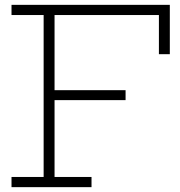

<svg xmlns="http://www.w3.org/2000/svg" viewBox="-20 -772 744 792"><path d="M498 -400V-359H185V-400ZM680.5 -752V-548.5H635.5V-710H205V-42H357.5V0H27.5V-42H160V-710H27.5V-752Z"/></svg>

Font: Hepta Slab ExtraLight Light
Style: Regular
Weight: 300
Version: Version 1.100